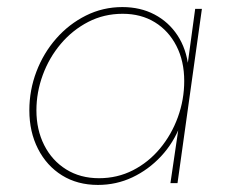

<svg xmlns="http://www.w3.org/2000/svg" viewBox="-20 -518 647 543"><path d="M257 5Q199 5 155.5 -22Q112 -49 87.5 -97Q63 -145 63 -206Q63 -263 83 -315.5Q103 -368 139 -409Q175 -450 223 -474Q271 -498 326 -498Q377 -498 417 -477Q457 -456 482 -418Q507 -380 513 -328L509 -324L532 -493H551L482 0H462L487 -170L491 -166Q471 -114 435.5 -76Q400 -38 354.5 -16.5Q309 5 257 5ZM260 -14Q312 -14 356 -36.5Q400 -59 432.5 -98Q465 -137 483 -186.5Q501 -236 501 -289Q501 -345 479 -388Q457 -431 418 -455Q379 -479 327 -479Q274 -479 229.5 -456Q185 -433 152 -394Q119 -355 101 -306Q83 -257 83 -206Q83 -151 105 -107.5Q127 -64 167 -39Q207 -14 260 -14Z"/></svg>

Font: Hanken Grotesk Thin
Style: Italic
Weight: 250
Italic angle: -8°
Designer: Alfredo Marco Pradil
Foundry: Hanken Design Co.
Version: Version 3.013